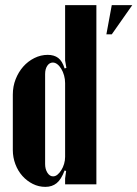

<svg xmlns="http://www.w3.org/2000/svg" viewBox="-20 -719 536 749"><path d="M238 -52 232 -54Q219 -19 201 -4.5Q183 10 157 10Q131 10 108 -1.5Q85 -13 67.5 -32.5Q50 -52 40 -78.5Q30 -105 30 -134V-350Q30 -382 41 -410Q52 -438 70.5 -459Q89 -480 114 -492.5Q139 -505 166 -505Q191 -505 207 -493Q223 -481 232 -452L239 -454L234 -483V-699H356V0H234V-23ZM395 -585 416 -699H496L416 -585ZM234 -395Q234 -410 230 -424.5Q226 -439 219 -450.5Q212 -462 203.5 -468.5Q195 -475 186 -475Q173 -475 164.5 -462.5Q156 -450 156 -430V-79Q156 -59 165 -45Q174 -31 187 -31Q196 -31 204 -37.5Q212 -44 219 -55Q226 -66 230 -79.5Q234 -93 234 -107Z"/></svg>

Font: Moniqa Black Heading
Style: Regular
Weight: 900
Designer: Rajesh Rajput
Foundry: Rajesh Rajput
Version: Version 1.000